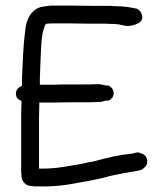

<svg xmlns="http://www.w3.org/2000/svg" viewBox="-20 -656 586 689"><path d="M37 -320C37 -305 46 -298 57 -294V-288C56 -260 56 -239 56 -221V-48C56 -41 56 -36 57 -27C57 -7 70 9 88 11H89C92 11 98 12 104 13H144C174 13 219 8 244 3C288 -5 337 -13 377 -25L407 -31C416 -33 425 -35 434 -36C453 -41 474 -40 492 -49L496 -53C518 -68 509 -100 488 -105C485 -107 478 -109 473 -109H472C467 -108 460 -106 455 -105C406 -100 364 -90 317 -77C305 -75 289 -72 273 -68C230 -61 184 -51 137 -51H120V-215C120 -231 120 -250 121 -279V-288H175C208 -289 244 -289 278 -289C295 -289 314 -289 332 -290C342 -290 350 -292 360 -295H370C381 -300 388 -310 388 -322C388 -334 380 -343 371 -348L370 -349H360C352 -351 341 -354 332 -354C314 -353 296 -353 278 -353H228C210 -353 192 -353 175 -352H123V-371C124 -392 124 -411 125 -429C128 -479 126 -533 143 -568C143 -568 147 -570 148 -571C154 -571 162 -572 167 -572H231C259 -572 278 -571 311 -571H362C371 -570 380 -570 389 -570L401 -569C404 -569 405 -569 407 -568H408L418 -566C440 -559 462 -565 477 -573C502 -587 488 -618 471 -625H470L454 -628C441 -631 429 -632 416 -633L390 -634C386 -634 382 -634 379 -635H311C278 -635 259 -636 231 -636H164C154 -635 145 -634 134 -632C131 -632 127 -631 124 -630C91 -619 76 -588 71 -552V-551C71 -549 70 -542 70 -542C63 -491 62 -435 59 -378V-348C49 -344 37 -336 37 -320Z"/></svg>

Font: Scribbler
Style: Bd
Weight: 700
Designer: Mew Too
Foundry: Cannot Into Space Fonts
Version: Version 1.001